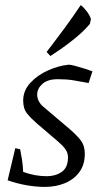

<svg xmlns="http://www.w3.org/2000/svg" viewBox="-20 -722 398 754"><path d="M156 12Q122 12 84.5 5.5Q47 -1 10 -14L40 -140L59 -136Q62 -122 66 -97.5Q70 -73 71 -47Q117 -30 164 -30Q198 -30 222.5 -47Q247 -64 247 -104Q247 -122 236.5 -136.5Q226 -151 207 -167L125 -237Q102 -257 86.5 -276Q71 -295 71 -327Q71 -366 99 -396.5Q127 -427 168.5 -445.5Q210 -464 250 -468Q258 -468 276 -463Q294 -458 313.5 -452Q333 -446 343 -442L328 -396Q296 -402 269 -406.5Q242 -411 207 -411Q167 -411 146.5 -392.5Q126 -374 126 -350Q126 -338 132 -325.5Q138 -313 150 -303L249 -219Q281 -192 297 -171Q313 -150 313 -118Q313 -75 291.5 -46Q270 -17 234.5 -2.5Q199 12 156 12ZM178 -502 163 -518Q163 -518 183 -544Q203 -570 234 -612Q265 -654 297 -702Q306 -696 319.5 -679Q333 -662 337 -647L333 -628Q309 -600 277.5 -574Q246 -548 219 -529.5Q192 -511 178 -502Z"/></svg>

Font: Mate
Style: Italic
Weight: 400
Italic angle: -10.8°
Designer: Eduardo Rodriguez Tunni
Foundry: Eduardo Rodriguez Tunni
Version: Version 1.003; ttfautohint (v1.8.4.7-5d5b);gftools[0.9.24]